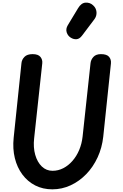

<svg xmlns="http://www.w3.org/2000/svg" viewBox="-20 -1410 922 1440"><path d="M372.5 10Q301.5 10 244.2 -19.2Q187 -48.5 147.8 -101.2Q108.5 -154 91.2 -224.2Q74 -294.5 82.5 -377L141 -936.5Q143.5 -963 163.5 -983.5Q183.5 -1004 224.5 -1004Q266.5 -1004 283.2 -983.2Q300 -962.5 297 -935L236 -372Q228.5 -304 244.2 -248.8Q260 -193.5 293.8 -161.2Q327.5 -129 374 -129Q416.5 -129 454.5 -148.5Q492.5 -168 523.2 -203Q554 -238 573.8 -284.8Q593.5 -331.5 599.5 -386L659 -936.5Q662 -963 681 -983.5Q700 -1004 737 -1004Q781 -1004 798 -983.8Q815 -963.5 812 -934L754.5 -386Q745.5 -302 712.2 -230Q679 -158 627 -104.2Q575 -50.5 509.8 -20.2Q444.5 10 372.5 10ZM511.5 -1127Q488.5 -1141 480.2 -1167.2Q472 -1193.5 488.5 -1221L565.5 -1348.5Q589.5 -1388.5 622.2 -1390.2Q655 -1392 678 -1370.5Q701.5 -1349.5 703.8 -1319.5Q706 -1289.5 687.5 -1265L595 -1142.5Q576.5 -1118 554.8 -1116Q533 -1114 511.5 -1127Z"/></svg>

Font: Edu SA Hand Cursive
Style: Regular
Weight: 400
Designer: Tina and Corey Anderson, Eben Sorkin, Mirko Velimirovic
Foundry: Google for Education
Version: Version 2.000